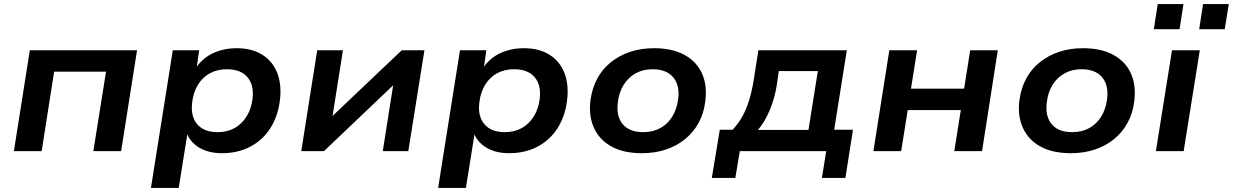

<svg xmlns="http://www.w3.org/2000/svg" viewBox="-20 -740 6036 940"><path d="M48 0 126 -494H651L573 0H437L499 -389H245L184 0Z M719 180 826 -494H955L941 -395H932Q952 -431 983.5 -455.5Q1015 -480 1055 -492Q1095 -504 1138 -504Q1214 -504 1265 -471.5Q1316 -439 1338 -381Q1360 -323 1350 -246Q1340 -169 1303 -111.5Q1266 -54 1205.5 -22Q1145 10 1066 10Q1000 10 954 -18Q908 -46 892 -95H899L855 180ZM1045 -93Q1093 -93 1128.5 -113Q1164 -133 1187 -169.5Q1210 -206 1216 -254Q1225 -322 1192 -361.5Q1159 -401 1091 -401Q1044 -401 1008 -381.5Q972 -362 949.5 -325.5Q927 -289 921 -240Q912 -172 945 -132.5Q978 -93 1045 -93Z M1455 0 1533 -494H1659L1603 -140H1574L1947 -494H2058L1979 0H1854L1910 -355H1939L1566 0Z M2125 180 2232 -494H2361L2347 -395H2338Q2358 -431 2389.5 -455.5Q2421 -480 2461 -492Q2501 -504 2544 -504Q2620 -504 2671 -471.5Q2722 -439 2744 -381Q2766 -323 2756 -246Q2746 -169 2709 -111.5Q2672 -54 2611.5 -22Q2551 10 2472 10Q2406 10 2360 -18Q2314 -46 2298 -95H2305L2261 180ZM2451 -93Q2499 -93 2534.5 -113Q2570 -133 2593 -169.5Q2616 -206 2622 -254Q2631 -322 2598 -361.5Q2565 -401 2497 -401Q2450 -401 2414 -381.5Q2378 -362 2355.5 -325.5Q2333 -289 2327 -240Q2318 -172 2351 -132.5Q2384 -93 2451 -93Z M3123 10Q3032 10 2973 -23Q2914 -56 2887.5 -115Q2861 -174 2871 -250Q2879 -309 2904.5 -356Q2930 -403 2971.5 -436Q3013 -469 3066 -486.5Q3119 -504 3182 -504Q3272 -504 3331.5 -471Q3391 -438 3417 -380Q3443 -322 3433 -244Q3426 -185 3400 -138Q3374 -91 3333 -58Q3292 -25 3239 -7.5Q3186 10 3123 10ZM3129 -93Q3177 -93 3213 -113Q3249 -133 3271.5 -169.5Q3294 -206 3300 -254Q3309 -322 3276 -361.5Q3243 -401 3175 -401Q3128 -401 3092 -381Q3056 -361 3033.5 -325Q3011 -289 3005 -240Q2996 -172 3028.5 -132.5Q3061 -93 3129 -93Z M3465 131 3504 -105H3567Q3595 -135 3614.5 -170Q3634 -205 3648 -250.5Q3662 -296 3671 -354L3693 -494H4126L4064 -105H4156L4119 131H4004L4025 0H3602L3580 131ZM3691 -104H3938L3984 -392H3793L3783 -323Q3773 -260 3749 -202Q3725 -144 3691 -104Z M4256 0 4334 -494H4470L4440 -306H4700L4730 -494H4865L4788 0H4652L4684 -201H4424L4392 0Z M5223 10Q5132 10 5073 -23Q5014 -56 4987.5 -115Q4961 -174 4971 -250Q4979 -309 5004.5 -356Q5030 -403 5071.5 -436Q5113 -469 5166 -486.5Q5219 -504 5282 -504Q5372 -504 5431.5 -471Q5491 -438 5517 -380Q5543 -322 5533 -244Q5526 -185 5500 -138Q5474 -91 5433 -58Q5392 -25 5339 -7.5Q5286 10 5223 10ZM5229 -93Q5277 -93 5313 -113Q5349 -133 5371.5 -169.5Q5394 -206 5400 -254Q5409 -322 5376 -361.5Q5343 -401 5275 -401Q5228 -401 5192 -381Q5156 -361 5133.5 -325Q5111 -289 5105 -240Q5096 -172 5128.5 -132.5Q5161 -93 5229 -93Z M5639 0 5718 -494H5854L5775 0ZM5851 -597 5870 -720H5996L5976 -597ZM5629 -597 5648 -720H5774L5755 -597Z"/></svg>

Font: Nunito Sans 10pt SemiExpanded
Style: Bold Italic
Weight: 700
Width: 6
Italic angle: -9°
Designer: Vernon Adams
Foundry: Vernon Adams
Version: Version 3.101;gftools[0.9.27]